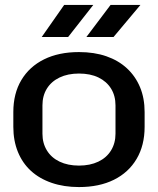

<svg xmlns="http://www.w3.org/2000/svg" viewBox="-20 -749 640 778"><path d="M300 9Q239 9 189.5 -8Q140 -25 105.5 -56.5Q71 -88 52.5 -133.5Q34 -179 34 -235V-295Q34 -370 66.5 -424.5Q99 -479 158.5 -508.5Q218 -538 300 -538Q362 -538 411 -521Q460 -504 494.5 -472Q529 -440 547.5 -395.5Q566 -351 566 -295V-235Q566 -160 533.5 -105Q501 -50 441.5 -20.5Q382 9 300 9ZM300 -78Q345 -78 378.5 -94Q412 -110 430 -139.5Q448 -169 448 -207V-322Q448 -361 430 -390Q412 -419 379 -435Q346 -451 300 -451Q255 -451 221.5 -435Q188 -419 170 -390Q152 -361 152 -322V-207Q152 -169 170 -139.5Q188 -110 221.5 -94Q255 -78 300 -78ZM149 -599 240 -729H358L256 -599ZM330 -599 428 -729H549L440 -599Z"/></svg>

Font: Hubot Sans Medium
Style: Regular
Weight: 500
Designer: Deni Anggara
Foundry: GitHub, Inc., Subsidiary of Microsoft Corporation
Version: Version 2.000